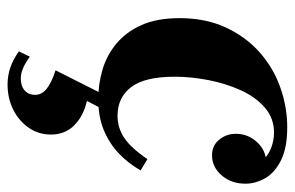

<svg xmlns="http://www.w3.org/2000/svg" viewBox="-156 -374 780 508"><g transform="rotate(90 234.0 -120.0)"><path d="M242 10Q203 10 165 -1Q127 -12 96 -37.5Q65 -63 46.5 -104Q28 -145 28 -205Q28 -274 52.5 -327Q77 -380 118 -416.5Q159 -453 211 -471.5Q263 -490 317 -490Q370 -490 403 -474Q436 -458 451 -432.5Q466 -407 466 -379Q466 -342 444 -316.5Q422 -291 391 -291Q365 -291 349.5 -310Q334 -329 334 -354Q334 -386 356 -410Q378 -434 409 -434Q434 -434 445 -419.5Q456 -405 456 -388L420 -379Q420 -405 406.5 -422Q393 -439 372.5 -447Q352 -455 331 -455Q293 -455 265 -431Q237 -407 219 -367.5Q201 -328 192 -282Q183 -236 183 -192Q183 -113 210.5 -77Q238 -41 286 -41Q318 -41 344.5 -58.5Q371 -76 401 -120L431 -102Q412 -69 385.5 -44Q359 -19 324 -4.5Q289 10 242 10ZM130 191Q148 204 161.5 209.5Q175 215 188 215Q208 215 219.5 204.5Q231 194 231 177Q231 160 215.5 147Q200 134 166 123L228 0H268L247 40Q287 49 311.5 73.5Q336 98 336 135Q336 168 318 194Q300 220 270 235Q240 250 203 250Q157 250 116 220Z"/></g></svg>

Font: Brygada 1918
Style: Bold Italic
Weight: 700
Italic angle: -8°
Designer: Mateusz Machalski | Borys Kosmynka | Przemek Hoffer
Foundry: NIEPODLEGLA 2018
Version: Version 3.006